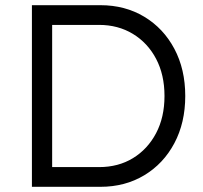

<svg xmlns="http://www.w3.org/2000/svg" viewBox="-20 -720 783 740"><path d="M103 0V-700H367Q462 -700 536 -655.5Q610 -611 652 -532Q694 -453 694 -350Q694 -247 652 -168Q610 -89 536 -44.5Q462 0 367 0ZM362 -624H181V-76H362Q436 -76 492.5 -110.5Q549 -145 581.5 -206.5Q614 -268 614 -350Q614 -432 581.5 -493.5Q549 -555 492 -589.5Q435 -624 362 -624Z"/></svg>

Font: Lexend Deca Light
Style: Regular
Weight: 300
Designer: Bonnie Shaver-Troup, Thomas Jockin
Foundry: Lexend
Version: Version 1.008; ttfautohint (v1.8.4.7-5d5b)